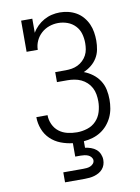

<svg xmlns="http://www.w3.org/2000/svg" viewBox="-102 -811 804 1099"><g transform="rotate(-10 300.0 -261.5)"><path d="M185 220V162H300Q311 162 321.5 161Q332 160 342 156Q352 152 359.5 143.5Q367 135 367 124Q367 114 359.5 105Q352 96 342 92Q332 88 321.5 86.5Q311 85 300 85H268V7Q232 3 198.5 -10Q165 -23 139.5 -47.5Q114 -72 101 -106Q88 -140 88 -175V-176H153Q153 -148 165 -122Q177 -96 198.5 -79.5Q220 -63 247.5 -56.5Q275 -50 303 -50Q333 -50 363 -59.5Q393 -69 414 -91Q435 -113 444 -143Q453 -173 453 -204Q453 -224 449.5 -244.5Q446 -265 436.5 -283Q427 -301 412 -315Q397 -329 379 -337.5Q361 -346 340.5 -349.5Q320 -353 300 -353H239V-411H300Q318 -411 336 -414Q354 -417 370.5 -425Q387 -433 400.5 -446Q414 -459 422.5 -475Q431 -491 434 -509Q437 -527 437 -545Q437 -573 429.5 -599.5Q422 -626 403 -646Q384 -666 358 -675.5Q332 -685 304 -685Q277 -685 251.5 -676Q226 -667 206 -649Q186 -631 174.5 -606Q163 -581 163 -554H98V-735H163V-653Q175 -674 192.5 -691Q210 -708 231.5 -720Q253 -732 276.5 -737.5Q300 -743 324 -743Q349 -743 373.5 -737Q398 -731 419.5 -718.5Q441 -706 457.5 -686.5Q474 -667 484 -644.5Q494 -622 498 -597Q502 -572 502 -548Q502 -522 497 -496Q492 -470 478.5 -448Q465 -426 444.5 -409.5Q424 -393 400 -383Q427 -373 450.5 -355.5Q474 -338 490 -313.5Q506 -289 512 -260.5Q518 -232 518 -203Q518 -177 513.5 -151Q509 -125 498 -101.5Q487 -78 470 -58Q453 -38 431 -24Q409 -10 383.5 -2.5Q358 5 332 7V45Q349 47 366 53Q383 59 396 70Q409 81 416 97.5Q423 114 423 131Q423 146 418.5 159.5Q414 173 404.5 184Q395 195 382.5 202Q370 209 356.5 213Q343 217 328.5 218.5Q314 220 300 220Z"/></g></svg>

Font: Iosevka Etoile Light
Style: Regular
Weight: 300
Designer: Belleve Invis
Foundry: Belleve Invis
Version: Version 25.0.1; ttfautohint (v1.8.4)